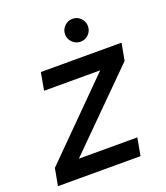

<svg xmlns="http://www.w3.org/2000/svg" viewBox="-137 -764 736 852"><g transform="rotate(-20 231.5 -338.0)"><path d="M-10 0 5 -81 342 -419H77L92 -502H473L458 -421L119 -83H395L380 0ZM304 -568Q282 -568 266 -584Q250 -600 250 -622Q250 -644 266 -660Q282 -676 304 -676Q327 -676 342.5 -660Q358 -644 358 -622Q358 -600 342.5 -584Q327 -568 304 -568Z"/></g></svg>

Font: DM Sans 16pt Medium
Style: Italic
Weight: 500
Italic angle: -10°
Version: Version 4.004;gftools[0.9.30]